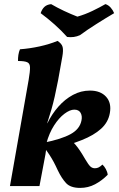

<svg xmlns="http://www.w3.org/2000/svg" viewBox="-20 -910 580 939"><path d="M28.7 0 120.1 -519.4Q127.1 -560.6 126.8 -580.1Q126.6 -599.6 113.3 -605.6Q100.1 -611.7 68.1 -611.7Q67.6 -625.9 69.9 -641.3Q72.2 -656.8 77.7 -669Q124.9 -672.4 173.9 -683.1Q222.8 -693.9 261.3 -710Q282 -696.6 286.2 -680.4Q290.4 -664.1 284.9 -633.5Q273 -563.5 264.1 -517.3Q255.1 -471.1 247.6 -437.9Q240.1 -404.8 231.6 -375.1Q223 -345.4 210.8 -307.4H211.8Q233.8 -352.4 265.5 -388.5Q297.2 -424.5 336.4 -445.7Q375.6 -467 419.9 -467Q471.4 -467 498.8 -436.9Q526.2 -406.7 517.2 -356.9Q509.3 -311.8 474.1 -280.1Q438.9 -248.3 380.4 -225.1Q321.9 -201.9 242.6 -180.3L162.2 -193.8L194.7 -212.3Q279.9 -229.2 325.2 -254Q370.5 -278.8 378.5 -321.1Q383 -342.5 374.2 -358.2Q365.3 -373.8 343.3 -373.8Q321.9 -373.8 295 -353.5Q268 -333.2 244.4 -296.4Q220.7 -259.6 206.9 -209.3Q207 -191.6 204.8 -173Q202.6 -154.3 199.5 -140.5L173 0ZM372.1 9Q325.1 9 303.2 -14.4Q281.3 -37.9 262.5 -77.3Q251.9 -100.5 242.3 -118.4Q232.6 -136.3 221.7 -153Q210.8 -169.6 196.3 -188.6L318.7 -233.8Q337.3 -216.2 348.8 -202.7Q360.3 -189.3 371.2 -172.9Q382.1 -156.6 397.9 -129.5Q412.2 -105.2 421.6 -96.1Q431.1 -87.1 444.1 -87.1Q453.9 -87.1 462.3 -91.2Q470.7 -95.4 481 -105.1Q490.1 -97 497.7 -83Q505.3 -69 506.8 -55.3Q478.5 -26.7 444.9 -8.8Q411.2 9 372.1 9ZM308.2 -729.3Q280.6 -760.4 247.2 -790Q213.9 -819.6 178.9 -845.6Q185.1 -864.9 197.2 -876.3Q209.2 -887.7 230.2 -889.7Q259.1 -872.8 292.7 -856.9Q326.4 -841.1 358.5 -828.6Q396.3 -839.4 432.2 -856.7Q468.1 -874 495.6 -889.9Q510.3 -885.4 521.5 -872.6Q532.6 -859.9 538.2 -845.6Q496.5 -821.1 452 -792.9Q407.4 -764.8 371 -738Q342.1 -724.8 308.2 -729.3Z"/></svg>

Font: Vollkorn
Style: Italic
Weight: 400
Italic angle: -11°
Designer: Friedrich Althausen
Foundry: Friedrich Althausen
Version: Version 5.001